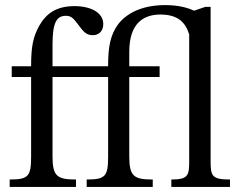

<svg xmlns="http://www.w3.org/2000/svg" viewBox="-20 -733 946 753"><path d="M882 -29C811 -29 806 -43 806 -101V-706H785L741 -691C714 -704 676 -713 628 -713C548 -713 483 -688 444 -639C412 -595 404 -549 404 -473H186V-558C186 -642 201 -671 238 -671C258 -671 267 -663 287 -636C307 -609 318 -595 344 -595C366 -595 385 -609 385 -639C385 -683 337 -709 272 -709C201 -709 162 -680 135 -634C109 -588 102 -549 102 -473H26V-431H102V-119C102 -41 91 -29 18 -29V0H278V-29C205 -29 186 -41 186 -119V-431H404V-119C404 -41 393 -29 320 -29V0H579V-29C506 -29 487 -41 487 -119V-431H606V-473H487V-530C487 -642 543 -676 609 -676C680 -676 708 -643 722 -598V-101C722 -45 718 -29 652 -29V0H882Z"/></svg>

Font: STIX Two Math
Style: Regular
Weight: 400
Designer: Ross Mills, John Hudson & Paul Hanslow, Tiro Typeworks Ltd; with portions MicroPress Inc., with additions and correction
Foundry: Tiro Typeworks Ltd
Version: Version 2.02 b142